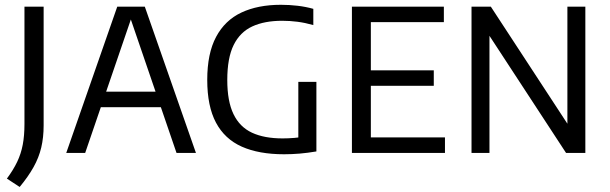

<svg xmlns="http://www.w3.org/2000/svg" viewBox="-20 -622 2480 781"><path d="M60 138.5 8 104.5Q34 69.5 49.8 36.5Q65.5 3.5 72.5 -33.2Q79.5 -70 79.5 -117.5V-595H157.5V-112Q157.5 -63 147.8 -21.8Q138 19.5 116.2 58.2Q94.5 97 60 138.5Z M249.5 0 457 -595H569L777 0H698L506.5 -559.5H518L326.5 0ZM359.5 -186 377 -249H649L666 -186Z M1135.5 5.5Q1033 5.5 963.5 -25.5Q894 -56.5 858.5 -123.2Q823 -190 823 -297Q823 -404.5 859 -472Q895 -539.5 962 -571Q1029 -602.5 1122.5 -602.5Q1157.5 -602.5 1191 -598.5Q1224.5 -594.5 1254.5 -586V-520Q1221 -529.5 1190 -533.5Q1159 -537.5 1128 -537.5Q1056 -537.5 1006.2 -514.5Q956.5 -491.5 930.5 -439Q904.5 -386.5 904.5 -296.5Q904.5 -210 929.8 -157.8Q955 -105.5 1005 -82.2Q1055 -59 1129.5 -59Q1153 -59 1177 -61Q1201 -63 1221 -67L1193.5 -40V-289H1267V-6Q1231.5 0 1199 2.8Q1166.5 5.5 1135.5 5.5Z M1411.5 0V-595H1785.5V-532H1488.5V-63H1790V0ZM1465 -273V-336H1744.5V-273Z M1898 0V-595H1976.5L2304.5 -93.5H2288V-595H2361V0H2282.5L1954.5 -501.5H1971V0Z"/></svg>

Font: Encode Sans SC SemiCondensed
Style: Regular
Weight: 400
Width: 4
Designer: Multiple Designers
Foundry: Impallari Type
Version: Version 3.002